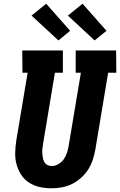

<svg xmlns="http://www.w3.org/2000/svg" viewBox="-20 -1007 647 1035"><path d="M257 8Q224 8 193 1Q162 -6 136 -23Q110 -40 93.5 -66Q77 -92 69 -122Q61 -152 62 -185Q63 -218 68 -251L129 -615H101L100 -735H319V-615H276L212 -231Q210 -219 208.5 -206Q207 -193 208 -180.5Q209 -168 211 -156Q213 -144 219 -133.5Q225 -123 235.5 -117.5Q246 -112 259 -112Q277 -112 295 -122.5Q313 -133 324 -149Q335 -165 341 -183.5Q347 -202 350 -220L416 -615H388V-735H606L607 -615H563L494 -201Q489 -173 480 -145.5Q471 -118 455.5 -93.5Q440 -69 417 -48.5Q394 -28 367.5 -15Q341 -2 313 3Q285 8 257 8ZM490 -789 346 -923 425 -987 554 -841ZM295 -789 150 -923 229 -987 358 -841Z"/></svg>

Font: Iosevka Etoile Heavy
Style: Italic
Weight: 900
Italic angle: -9°
Designer: Belleve Invis
Foundry: Belleve Invis
Version: Version 22.1.2; ttfautohint (v1.8.4)